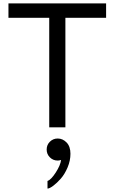

<svg xmlns="http://www.w3.org/2000/svg" viewBox="-20 -750 672 1131"><path d="M319.8 65.9Q349.6 65.9 372.3 89.4Q395 112.8 395 155.8Q395 196.3 378.2 236.1Q361.3 275.9 338.4 302Q315.4 328.1 293.5 344.5Q271.5 360.8 259.8 360.8V315.9Q280.8 309.1 308.3 266.4Q335.9 223.6 339.8 192.4Q328.6 195.8 319.8 195.8Q293 195.8 273.9 177Q254.9 158.2 254.9 130.9Q254.9 103.5 273.9 84.7Q293 65.9 319.8 65.9ZM29.8 -645V-730H605V-645H365.2V0H270V-645Z"/></svg>

Font: Miedinger*
Style: Book
Weight: 400
Version: Version 001.000